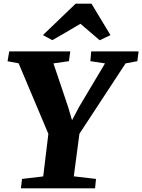

<svg xmlns="http://www.w3.org/2000/svg" viewBox="-20 -1022 772 1042"><path d="M93.5 0 99.5 -51 214.5 -64.5 242.5 -295.5 81 -678.5 21 -689.5 30 -743H361.5L354 -690L270 -678L349.5 -442L371 -369.5L409 -441.5L550 -678L470.5 -690L475 -743H732L725.5 -690L661.5 -678L411 -296L380.5 -65L501 -51L496 0ZM213 -831.5 390.5 -1002H476.5L579.5 -831.5L521 -803.5Q495 -825.5 469 -848.2Q443 -871 416.5 -893Q378.5 -870.5 340.2 -848Q302 -825.5 264 -804Z"/></svg>

Font: Merriweather 20pt Black
Style: Italic
Weight: 900
Italic angle: -7.8°
Version: Version 2.101